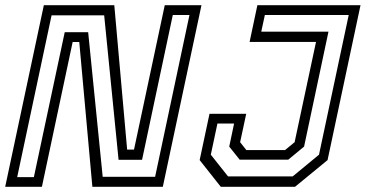

<svg xmlns="http://www.w3.org/2000/svg" viewBox="-32 -720 1410 740"><path d="M34.2 -37.2H98.5L217.5 -596H307.8L363.8 -38.5H565.8L698.2 -662.2H634L515.5 -104H425L369.5 -661H166.8ZM-12 0 137 -700H408.5L458 -143.5H484.5L603 -700H744.5L595.5 0H324L273.5 -558H248L129.5 0ZM819 0 737.5 -103 775.5 -281.5H917L893.5 -172L917.5 -141.5H1066.5L1103.5 -172L1186 -558.5H930L960 -700H1357.5L1230.5 -103L1105 0ZM846.8 -40.2H1096.2L1197.5 -123.8L1312 -662.2H988.8L975 -598H1234L1140 -155L1078.8 -104.5H891.8L851.5 -155L870.2 -243.8H806L780.5 -123.8Z"/></svg>

Font: Tourney Thin
Style: Italic
Weight: 100
Italic angle: -12°
Designer: Tyler Finck
Foundry: Etcetera Type Co
Version: Version 1.015